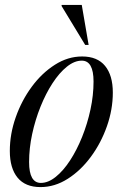

<svg xmlns="http://www.w3.org/2000/svg" viewBox="-20 -752 500 782"><path d="M314.5 -522Q376.5 -522 408 -483.5Q439.5 -445 439.5 -375Q439.5 -306 415.5 -237.8Q391.5 -169.5 350.2 -113.5Q309 -57.5 256 -23.8Q203 10 145 10Q83 10 51.5 -28.5Q20 -67 20 -137Q20 -206 44 -274.2Q68 -342.5 109.2 -398.5Q150.5 -454.5 203.5 -488.2Q256.5 -522 314.5 -522ZM146.5 -7Q176.5 -7 207.2 -31.8Q238 -56.5 265.5 -98.8Q293 -141 314.5 -194.5Q336 -248 348.5 -306Q361 -364 361 -420Q361 -505 313 -505Q283 -505 252.2 -480.2Q221.5 -455.5 194 -413.2Q166.5 -371 145 -317.5Q123.5 -264 111 -206Q98.5 -148 98.5 -92Q98.5 -7 146.5 -7ZM341 -569H327L230.5 -728L231.5 -732H313Z"/></svg>

Font: Newsreader 72pt
Style: Italic
Weight: 400
Italic angle: -17°
Designer: Hugues Gentile
Foundry: Production Type
Version: Version 1.003; ttfautohint (v1.8.3)